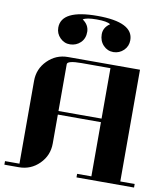

<svg xmlns="http://www.w3.org/2000/svg" viewBox="-92 -932 876 1009"><g transform="rotate(10 346.0 -427.5)"><path d="M0 0V-19H77.1V-460.9Q77.1 -524.9 122.1 -569.8Q167.5 -615.2 231 -615.2H615.2V-19H691.9V0H384.8V-19H460.9V-308.1H231V-153.8Q231 -89.8 186 -44.9Q141.1 0 77.1 0ZM153.8 -758.8Q153.8 -855 346.2 -855Q538.1 -855 538.1 -758.8Q538.1 -727.1 516.1 -705.1Q493.2 -682.6 460.9 -682.1Q429.2 -682.1 407.2 -705.1Q384.8 -728.5 384.8 -764.2Q384.8 -800.3 418.9 -823.2Q401.4 -835.9 346.2 -835.9Q290.5 -835.9 272.9 -823.2Q306.6 -800.3 307.6 -763.7Q308.1 -727.5 285.2 -705.1Q262.7 -683.6 230.5 -682.6Q199.2 -681.6 176.3 -704.6Q153.8 -727.1 153.8 -758.8ZM231 -327.1H460.9V-596.2H308.1Q231 -596.2 231 -577.1Z"/></g></svg>

Font: Hjet
Style: Regular
Weight: 400
Designer: T. Christopher White
Version: Version 1.2